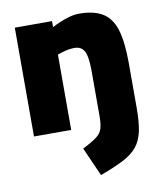

<svg xmlns="http://www.w3.org/2000/svg" viewBox="-83 -582 730 874"><g transform="rotate(-10 282.0 -144.5)"><path d="M313 226 254 93Q298 71 319 55Q340 39 346.5 18Q353 -3 353 -41V-245Q353 -287 348 -313.5Q343 -340 330 -352.5Q317 -365 294 -365Q281 -365 266.5 -362.5Q252 -360 238.5 -356Q225 -352 215 -348V0H43V-503H215V-475Q231 -484 252.5 -493Q274 -502 297.5 -508.5Q321 -515 341 -515Q411 -515 451.5 -489.5Q492 -464 509 -407Q526 -350 526 -255V-46Q526 19 517 61Q508 103 485 131Q462 159 420 180.5Q378 202 313 226Z"/></g></svg>

Font: Cairo Play Black
Style: Regular
Weight: 900
Version: Version 3.119